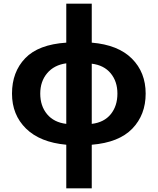

<svg xmlns="http://www.w3.org/2000/svg" viewBox="-20 -780 854 1040"><path d="M45 -273Q45 -390 116.5 -464.5Q188 -539 339 -549V-760H477V-549Q620 -537 694.5 -462.5Q769 -388 769 -273Q769 -158 696.5 -83Q624 -8 477 4V240H339V4Q197 -9 121 -83.5Q45 -158 45 -273ZM198 -273Q198 -206 235 -161.5Q272 -117 339 -109V-437Q273 -428 235.5 -383.5Q198 -339 198 -273ZM477 -109Q544 -117 580 -161.5Q616 -206 616 -273Q616 -339 579.5 -383Q543 -427 477 -435Z"/></svg>

Font: BC Sans
Style: Bold
Weight: 700
Designer: Monotype Design Team
Province of B.C.
Foundry: Monotype Imaging Inc.
Version: Version 2.000;GOOG;noto-source:20170915:90ef993387c0